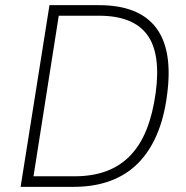

<svg xmlns="http://www.w3.org/2000/svg" viewBox="-20 -725 722 745"><path d="M60 0 172 -705H364Q519 -705 585.5 -617.5Q652 -530 628 -355Q617 -269 588.5 -202.5Q560 -136 515 -91Q470 -46 407.5 -23Q345 0 266 0ZM110 -41H270Q340 -41 394 -61.5Q448 -82 486.5 -122.5Q525 -163 549 -223.5Q573 -284 584 -364Q605 -518 550.5 -591Q496 -664 364 -664H208Z"/></svg>

Font: Nunito Sans 10pt SemiCondensed ExtraLight
Style: Italic
Weight: 250
Width: 4
Italic angle: -9°
Designer: Vernon Adams
Foundry: Vernon Adams
Version: Version 3.101;gftools[0.9.27]